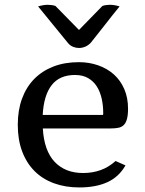

<svg xmlns="http://www.w3.org/2000/svg" viewBox="-20 -781 612 812"><path d="M141.1 -753.9Q164.1 -760.7 181.2 -760.7Q200.2 -760.7 214.4 -755.9L314 -654.3L413.1 -755.9Q420.4 -758.3 428.5 -759.5Q436.5 -760.7 443.4 -760.7Q454.6 -760.7 464.6 -759Q474.6 -757.3 485.8 -753.9Q454.6 -715.8 424.8 -677.2Q395 -638.7 364.3 -600.6Q354 -589.4 340.8 -583.7Q327.6 -578.1 314.5 -578.1Q301.3 -578.1 289.6 -582.8Q277.8 -587.4 269 -597.2ZM415.5 -294.9Q416.5 -296.9 416.5 -298.8Q416.5 -300.8 416.5 -303.2Q416.5 -335.4 409.9 -364.5Q403.3 -393.6 389.2 -415.8Q375 -438 352.3 -450.9Q329.6 -463.9 296.9 -463.9Q231.9 -463.9 198.5 -420.9Q165 -377.9 160.6 -294.9ZM510.7 -81.5Q482.9 -32.7 434.1 -10.5Q385.3 11.7 315.4 11.7Q256.3 11.7 208.3 -5.9Q160.2 -23.4 126.2 -57.4Q92.3 -91.3 73.7 -140.6Q55.2 -189.9 55.2 -253.4Q55.2 -314.9 73.2 -364Q91.3 -413.1 125 -447.3Q158.7 -481.4 206.3 -499.8Q253.9 -518.1 313.5 -518.1Q357.4 -518.1 395.5 -504.6Q433.6 -491.2 461.7 -466.1Q489.7 -440.9 505.6 -404.3Q521.5 -367.7 521.5 -321.8Q521.5 -293.9 516.8 -277.3Q512.2 -260.7 503.2 -252Q494.1 -243.2 480.2 -240.5Q466.3 -237.8 447.3 -237.8H161.1Q166.5 -143.6 211.2 -96.4Q255.9 -49.3 331.5 -49.3Q371.1 -49.3 405.3 -61.5Q439.5 -73.7 468.8 -100.1Z"/></svg>

Font: Tienne
Style: Regular
Weight: 400
Designer: vernon adams
Foundry: vernon adams
Version: Version 1.001